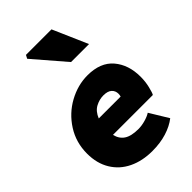

<svg xmlns="http://www.w3.org/2000/svg" viewBox="-267 -1004 1117 1117"><g transform="rotate(-45 292.0 -445.0)"><path d="M18 -245Q18 -337 65 -410.5Q112 -484 187 -525Q262 -566 342 -566Q448 -566 501.5 -503Q555 -440 555 -341Q555 -302 546 -264.5Q537 -227 530 -216H202Q211 -176 241.5 -155.5Q272 -135 331 -135Q358 -135 388 -143.5Q418 -152 436 -164L506 -49Q469 -20 416 -3.5Q363 13 298 13Q216 13 152.5 -17.5Q89 -48 53.5 -106.5Q18 -165 18 -245ZM162 -882 173 -903H383L477 -688H329ZM391 -342Q394 -353 394 -362Q394 -387 377 -402.5Q360 -418 325 -418Q291 -418 259.5 -401Q228 -384 211 -342Z"/></g></svg>

Font: Nebula Sans Black
Style: Regular
Weight: 900
Italic angle: -9°
Designer: Paul D. Hunt for Adobe (as Source Sans)
Foundry: Nebula Entertainment & Broadcasting LLC
Version: Version 1.010